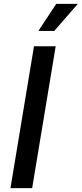

<svg xmlns="http://www.w3.org/2000/svg" viewBox="-20 -965 419 985"><path d="M265.6 -727.5 145 0H33.7L154.3 -727.5ZM176.8 -806.2 268.6 -945.3H379.4L258.3 -806.2Z"/></svg>

Font: Inter 16pt Medium
Style: Italic
Weight: 500
Italic angle: -9.3988°
Version: Version 4.001;git-66647c0bb